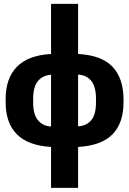

<svg xmlns="http://www.w3.org/2000/svg" viewBox="-20 -729 648 964"><path d="M236.3 214.4H372.1V8.8Q489.7 2 544.9 -54.7Q600.1 -111.3 600.1 -214.8V-230.5Q600.1 -335.4 545.2 -393.6Q490.2 -451.7 372.1 -458V-709.5H236.3V-458Q121.6 -451.7 64.9 -393.8Q8.3 -335.9 8.3 -231.4V-215.8Q8.3 -111.3 64.7 -54.7Q121.1 2 236.3 8.8ZM236.3 -93.8Q194.3 -96.2 170.4 -125.5Q146.5 -154.8 146.5 -213.9V-233.4Q146.5 -292.5 170.4 -321.8Q194.3 -351.1 236.3 -353.5ZM372.1 -354.5Q415 -352.1 438.5 -322.5Q461.9 -293 461.9 -233.9V-213.9Q461.9 -154.8 438.5 -126Q415 -97.2 372.1 -94.7Z"/></svg>

Font: Roboto Flex Super Cond Bold
Style: Regular
Weight: 700
Width: 3
Designer: Berlow after Robertson
Foundry: Google
Version: Version 3.000